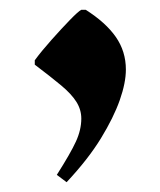

<svg xmlns="http://www.w3.org/2000/svg" viewBox="-20 -216 326 392"><path d="M116 156 96 141Q124 97 135 73Q146 49 146 26Q146 8 136 -8Q126 -24 105 -41.5Q84 -59 51 -84V-93Q65 -112 85.5 -135Q106 -158 123 -175.5Q140 -193 146 -196H155Q196 -170 216.5 -140.5Q237 -111 237 -74Q237 -47 224.5 -11.5Q212 24 186 66.5Q160 109 116 156Z"/></svg>

Font: Noto Nastaliq Urdu Medium
Style: Regular
Weight: 500
Designer: Monotype Design Team (Patrick Giasson: type design, Kamal Mansour: OpenType code, Glenda Bellarosa). Updated by Simon Co
Foundry: Monotype Imaging Inc., Simon Cozens
Version: Version 3.007